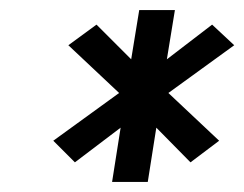

<svg xmlns="http://www.w3.org/2000/svg" viewBox="-20 -694 486 382"><path d="M86 -414 129 -371 220 -440 203 -332H274L291 -440L359 -371L416 -414L315 -509L446 -604L402 -645L312 -576L328 -674H257L241 -576L172 -645L116 -604L217 -509Z"/></svg>

Font: Charger Sport
Style: SeBdNrwObl
Weight: 600
Designer: Jasper
Foundry: Cannot Into Space Fonts
Version: Version 1.1